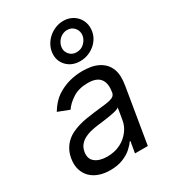

<svg xmlns="http://www.w3.org/2000/svg" viewBox="-206 -962 976 1086"><g transform="rotate(-30 282.0 -419.5)"><path d="M31.2 -154.8Q36.6 -186.1 49.2 -209.2Q61.8 -232.2 79.7 -249.1Q97.7 -266 120 -277.2Q142.4 -288.4 167.1 -295.8Q191.8 -303.3 218 -307.7Q244.3 -312.1 269.9 -315.3Q307.9 -320.3 334.9 -323Q361.9 -325.6 379.8 -329.9Q397.7 -334.2 407.1 -342Q416.5 -349.8 419 -365.1V-367.9Q427.6 -420.1 405.2 -449.4Q382.8 -478.7 325.3 -478.7Q265.6 -478.7 225.5 -452.4Q185.4 -426.1 166.2 -396.3L92.3 -424.7Q107.2 -449.6 124.5 -469.1Q141.7 -488.6 161.9 -502.5Q182.2 -516.3 203.7 -525.9Q225.1 -535.5 246.8 -541.4Q268.5 -547.2 290.1 -549.9Q311.8 -552.6 332.4 -552.6Q358.7 -552.6 383.9 -548.5Q409.1 -544.4 431.1 -534.1Q453.1 -523.8 470.3 -506.6Q487.6 -489.3 497.5 -463.1Q512.1 -422.9 501.4 -359.4L441.8 0H358L370.7 -73.9H366.5Q360.4 -65 351.9 -55.6Q343.4 -46.2 332 -35.9Q308.9 -15.3 273.4 -1.2Q237.9 12.8 190.3 12.8Q151.6 12.8 119.5 1.6Q87.4 -9.6 65.7 -31.1Q44 -52.6 34.4 -83.8Q24.9 -115.1 31.2 -154.8ZM237.2 -727.3Q240.1 -752.8 252.7 -775.6Q265.3 -798.3 284.6 -815.3Q304 -832.4 328.8 -842.3Q353.7 -852.3 380.7 -852.3Q407.7 -852.3 429.9 -842.3Q452.1 -832.4 467.3 -815.3Q482.6 -798.3 489.9 -775.6Q497.2 -752.8 494.3 -727.3Q491.8 -701.7 479.4 -679.7Q467 -657.7 447.8 -641.5Q428.6 -625.4 403.9 -615.9Q379.3 -606.5 352.3 -606.5Q297.9 -606.5 264.9 -641.3Q231.9 -676.1 237.2 -727.3ZM136 -84.9Q164.4 -62.5 214.5 -62.5Q263.5 -62.5 301.8 -82Q320.7 -91.6 335.8 -104.6Q350.9 -117.5 362.2 -132.5Q373.6 -147.4 380.7 -163.9Q387.8 -180.4 390.6 -197.4L403.4 -274.1Q399.1 -269.9 388.8 -266.2Q378.6 -262.4 364.9 -259.4Q351.2 -256.4 335.6 -253.9Q320 -251.4 304.9 -249.3Q289.8 -247.2 276.5 -245.6Q263.1 -244 254.3 -242.9Q229 -239.7 205.8 -233.8Q182.5 -228 163.7 -217.5Q144.9 -207 132.1 -190.9Q119.3 -174.7 115.1 -150.6Q107.6 -106.9 136 -84.9ZM312.5 -681.1Q329.5 -660.5 359.4 -660.5Q389.9 -660.5 410.5 -681.1Q431.5 -702.1 434.7 -727.3Q438.2 -754.3 420.8 -775.6Q403.4 -796.9 373.6 -796.9Q359.4 -796.9 346.4 -791.4Q333.5 -785.9 323.3 -776.3Q313.2 -766.7 306.6 -754.1Q300.1 -741.5 298.3 -727.3Q295.1 -701.7 312.5 -681.1Z"/></g></svg>

Font: Inter P
Style: Italic
Weight: 400
Italic angle: -9.40001°
Designer: Rasmus Andersson
Foundry: rsms
Version: Version 3.018;git-588b23468